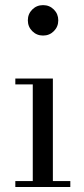

<svg xmlns="http://www.w3.org/2000/svg" viewBox="-20 -744 333 764"><path d="M41 0V-23.4H110.4V-408.2H41V-431.6H190.4V-23.4H259.8V0ZM108.4 -620.1Q90.8 -637.7 90.8 -663.1Q90.8 -688.5 108.4 -706.1Q126 -723.6 151.4 -723.6Q176.8 -723.6 194.3 -706.1Q211.9 -688.5 211.9 -663.1Q211.9 -637.7 194.3 -620.1Q176.8 -602.5 151.4 -602.5Q126 -602.5 108.4 -620.1Z"/></svg>

Font: Theano Didot
Style: Regular
Weight: 400
Designer: Alexey Kryukov
Version: Version 2.0